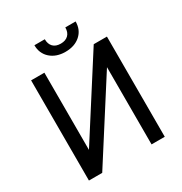

<svg xmlns="http://www.w3.org/2000/svg" viewBox="-202 -1034 1116 1180"><g transform="rotate(-30 356.5 -444.0)"><path d="M530.8 -710.9H624.5V0H530.8V-547.9L180.7 0H86.4V-710.9H180.7V-163.1ZM504.4 -887.7Q504.4 -828.6 464.1 -792.7Q423.8 -756.8 358.4 -756.8Q293 -756.8 252.4 -793Q211.9 -829.1 211.9 -887.7H285.6Q285.6 -853.5 304.2 -834.2Q322.8 -814.9 358.4 -814.9Q392.6 -814.9 411.9 -834Q431.2 -853 431.2 -887.7Z"/></g></svg>

Font: RobotoInd
Style: Regular
Weight: 400
Designer: Google
Version: Version 2.001101; 2014